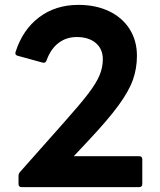

<svg xmlns="http://www.w3.org/2000/svg" viewBox="-20 -768 656 788"><path d="M69 0Q56 0 56 -13V-46Q56 -55 62 -62L243 -266Q309 -340 342.5 -384Q376 -428 389 -460Q402 -492 402 -525Q402 -567 373 -591.5Q344 -616 295 -616Q252 -616 220 -591.5Q188 -567 171 -520Q167 -508 155 -511L53 -539Q40 -542 44 -555Q73 -646 140.5 -697Q208 -748 302 -748Q373 -748 427.5 -722Q482 -696 512 -648.5Q542 -601 542 -539Q542 -487 525.5 -440.5Q509 -394 466 -335Q423 -276 341 -189L283 -127H551Q564 -127 564 -114V-13Q564 0 551 0Z"/></svg>

Font: LINE Seed Sans TH
Style: Bold
Weight: 700
Designer: Dalton Maag Ltd | Thai characters by Cadson Demak Co.,Ltd.
Foundry: Dalton Maag Ltd
Version: Version 1.002